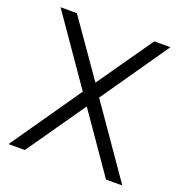

<svg xmlns="http://www.w3.org/2000/svg" viewBox="-127 -809 865 918"><g transform="rotate(20 305.5 -350.0)"><path d="M264 -357 26 -700H109L306 -418L503 -700H585L347 -357L595 0H512L306 -297L99 0H16Z"/></g></svg>

Font: Stavian Regular
Style: Regular
Weight: 400
Version: Version 1.000; ttfautohint (v1.6)